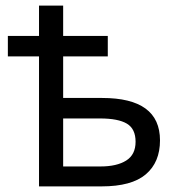

<svg xmlns="http://www.w3.org/2000/svg" viewBox="-20 -664 639 684"><path d="M205 -536H364V-463H205V-315H344Q550 -315 550 -164Q550 -86 499.5 -43Q449 0 342 0H119V-463H8V-536H119V-644H205ZM205 -242V-71H338Q396 -71 429.5 -92Q463 -113 463 -159Q463 -205 432 -223.5Q401 -242 336 -242Z"/></svg>

Font: Noto Sans Display
Style: Regular
Weight: 400
Designer: Monotype Design team
Foundry: Monotype Imaging Inc.
Version: Version 1.000